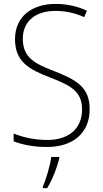

<svg xmlns="http://www.w3.org/2000/svg" viewBox="-20 -744 529 985"><path d="M440 -184C440 -298 370 -335 256 -380C163 -416 97 -446 97 -545C97 -639 167 -688 264 -688C309 -688 360 -680 412 -656L426 -689C379 -711 324 -724 265 -724C146 -724 57 -661 57 -543C57 -427 130 -388 233 -348C343 -306 401 -275 401 -183C401 -80 328 -26 223 -26C157 -26 96 -40 50 -59V-19C94 -2 150 10 222 10C349 10 440 -57 440 -184ZM284 69V61H243C238 103 215 180 200 213V221H222C250 176 272 117 284 69Z"/></svg>

Font: Noto Sans Devanagari UI SemiCondensed ExtraLight
Style: Regular
Weight: 200
Width: 4
Designer: Jelle Bosma - Monotype Design Team
Foundry: Monotype Imaging Inc.
Version: Version 2.004